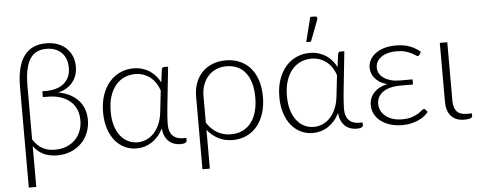

<svg xmlns="http://www.w3.org/2000/svg" viewBox="-57 -885 3065 1229"><g transform="rotate(-5 1476.0 -270.0)"><path d="M129.5 -109Q142 -90 156.2 -75.5Q170.5 -61 187.2 -51.2Q204 -41.5 224.5 -36.2Q245 -31 270 -31Q312 -31 345 -44.5Q378 -58 401 -81.5Q424 -105 436 -136.8Q448 -168.5 448 -205Q448 -245.5 433.8 -277Q419.5 -308.5 393.5 -329.8Q367.5 -351 331.5 -362Q295.5 -373 252 -373H221.5V-410.5H247Q278 -410.5 306.2 -418.2Q334.5 -426 356.2 -442.2Q378 -458.5 390.8 -484.2Q403.5 -510 403.5 -546Q403.5 -576 394.5 -600.8Q385.5 -625.5 368.2 -642.8Q351 -660 326.5 -669.5Q302 -679 270.5 -679Q235 -679 208.8 -666.2Q182.5 -653.5 164.8 -625.5Q147 -597.5 138.2 -553.5Q129.5 -509.5 129.5 -447ZM81.5 -448Q81.5 -582.5 129.2 -648.5Q177 -714.5 271 -714.5Q314.5 -714.5 347.8 -701.5Q381 -688.5 403.5 -666Q426 -643.5 437.5 -613.5Q449 -583.5 449 -550Q449 -518.5 439.8 -492.8Q430.5 -467 413.8 -447.2Q397 -427.5 373.8 -414Q350.5 -400.5 323 -393.5Q363.5 -386.5 395.5 -370Q427.5 -353.5 450 -329.2Q472.5 -305 484.2 -273Q496 -241 496 -203Q496 -159.5 480.8 -121.2Q465.5 -83 437.5 -54.8Q409.5 -26.5 369.8 -10Q330 6.5 281 6.5Q182 6.5 129.5 -66V196H81.5Z M977 -349.5Q969.5 -372.5 956.2 -394Q943 -415.5 923.8 -432Q904.5 -448.5 879.2 -458.5Q854 -468.5 822 -468.5Q785.5 -468.5 753.5 -454.2Q721.5 -440 697.5 -411.8Q673.5 -383.5 659.8 -341.2Q646 -299 646 -243Q646 -190 658.5 -150.5Q671 -111 692.2 -84.8Q713.5 -58.5 741.5 -45.2Q769.5 -32 800.5 -32Q830 -32 857.2 -43.8Q884.5 -55.5 906.2 -78.8Q928 -102 942.8 -136.5Q957.5 -171 962 -217ZM1114 -33V-13.5Q1114 -7 1104 -1.8Q1094 3.5 1074.5 3.5Q1053.5 3.5 1034.2 -2.8Q1015 -9 1000 -22.2Q985 -35.5 975 -56.5Q965 -77.5 962.5 -107Q948 -78.5 929.2 -57.2Q910.5 -36 888.5 -21.8Q866.5 -7.5 841.8 -0.5Q817 6.5 791.5 6.5Q751 6.5 715.5 -10.2Q680 -27 653.8 -58.8Q627.5 -90.5 612.2 -136.8Q597 -183 597 -242Q597 -304.5 614 -353.5Q631 -402.5 660.5 -436.5Q690 -470.5 729.8 -488.2Q769.5 -506 814.5 -506Q846.5 -506 873.2 -497.5Q900 -489 921.2 -474.5Q942.5 -460 958.5 -440.8Q974.5 -421.5 985 -400.5L996 -485Q999.5 -497.5 1011 -497.5H1037L1008 -220.5Q1006 -195.5 1004.2 -171.8Q1002.5 -148 1002.5 -130.5Q1002.5 -104 1009.2 -85.2Q1016 -66.5 1028.2 -55Q1040.5 -43.5 1057 -38.2Q1073.5 -33 1093 -33Z M1246.5 -119Q1276 -74 1315 -52.5Q1354 -31 1399 -31Q1443 -31 1476 -47Q1509 -63 1531.2 -92.2Q1553.5 -121.5 1564.8 -162.2Q1576 -203 1576 -252Q1576 -307.5 1563.5 -348Q1551 -388.5 1528.8 -415.2Q1506.5 -442 1475.8 -454.8Q1445 -467.5 1408 -467.5Q1374 -467.5 1344.5 -455.2Q1315 -443 1293.2 -420Q1271.5 -397 1259 -364Q1246.5 -331 1246.5 -289.5ZM1199 -289.5Q1199 -339.5 1214.2 -379.5Q1229.5 -419.5 1257 -447.5Q1284.5 -475.5 1323 -490.5Q1361.5 -505.5 1408 -505.5Q1454 -505.5 1493.8 -489.5Q1533.5 -473.5 1562.8 -441.8Q1592 -410 1608.5 -362.5Q1625 -315 1625 -252Q1625 -197.5 1610.8 -150.2Q1596.5 -103 1569 -68.2Q1541.5 -33.5 1501.2 -13.5Q1461 6.5 1408.5 6.5Q1358.5 6.5 1317 -14.8Q1275.5 -36 1246.5 -73.5V176H1199Z M2109.5 -349.5Q2102 -372.5 2088.8 -394Q2075.5 -415.5 2056.2 -432Q2037 -448.5 2011.8 -458.5Q1986.5 -468.5 1954.5 -468.5Q1918 -468.5 1886 -454.2Q1854 -440 1830 -411.8Q1806 -383.5 1792.2 -341.2Q1778.5 -299 1778.5 -243Q1778.5 -190 1791 -150.5Q1803.5 -111 1824.8 -84.8Q1846 -58.5 1874 -45.2Q1902 -32 1933 -32Q1962.5 -32 1989.8 -43.8Q2017 -55.5 2038.8 -78.8Q2060.5 -102 2075.2 -136.5Q2090 -171 2094.5 -217ZM2246.5 -33V-13.5Q2246.5 -7 2236.5 -1.8Q2226.5 3.5 2207 3.5Q2186 3.5 2166.8 -2.8Q2147.5 -9 2132.5 -22.2Q2117.5 -35.5 2107.5 -56.5Q2097.5 -77.5 2095 -107Q2080.5 -78.5 2061.8 -57.2Q2043 -36 2021 -21.8Q1999 -7.5 1974.2 -0.5Q1949.5 6.5 1924 6.5Q1883.5 6.5 1848 -10.2Q1812.5 -27 1786.2 -58.8Q1760 -90.5 1744.8 -136.8Q1729.5 -183 1729.5 -242Q1729.5 -304.5 1746.5 -353.5Q1763.5 -402.5 1793 -436.5Q1822.5 -470.5 1862.2 -488.2Q1902 -506 1947 -506Q1979 -506 2005.8 -497.5Q2032.5 -489 2053.8 -474.5Q2075 -460 2091 -440.8Q2107 -421.5 2117.5 -400.5L2128.5 -485Q2132 -497.5 2143.5 -497.5H2169.5L2140.5 -220.5Q2138.5 -195.5 2136.8 -171.8Q2135 -148 2135 -130.5Q2135 -104 2141.8 -85.2Q2148.5 -66.5 2160.8 -55Q2173 -43.5 2189.5 -38.2Q2206 -33 2225.5 -33ZM1931.5 -577 1971.5 -735.5H2002Q2010.5 -735.5 2014.2 -729.2Q2018 -723 2014 -713.5L1962 -577Z M2667 -64Q2655.5 -49 2638 -36Q2620.5 -23 2598.8 -13.8Q2577 -4.5 2551.8 0.8Q2526.5 6 2499 6Q2458 6 2423 -4.5Q2388 -15 2362.5 -34Q2337 -53 2322.5 -79.8Q2308 -106.5 2308 -139Q2308 -184.5 2337.8 -217.5Q2367.5 -250.5 2424 -264Q2396 -271.5 2376.5 -284.2Q2357 -297 2344.8 -312.5Q2332.5 -328 2327 -345Q2321.5 -362 2321.5 -378Q2321.5 -402 2332.5 -424.8Q2343.5 -447.5 2365.8 -465.5Q2388 -483.5 2421.8 -494.5Q2455.5 -505.5 2501 -505.5Q2554 -505.5 2592.5 -490.2Q2631 -475 2657.5 -450.5L2646.5 -433Q2643.5 -429 2641.2 -427.5Q2639 -426 2635 -426Q2630.5 -426 2621.2 -432.5Q2612 -439 2596.5 -447Q2581 -455 2557.8 -461.5Q2534.5 -468 2501.5 -468Q2467 -468 2441.8 -460.2Q2416.5 -452.5 2399.8 -439.2Q2383 -426 2375 -409.2Q2367 -392.5 2367 -374.5Q2367 -354.5 2376.8 -337.2Q2386.5 -320 2405 -307.2Q2423.5 -294.5 2449.5 -287.2Q2475.5 -280 2508 -280H2589V-247H2508Q2471 -247 2442.5 -239.5Q2414 -232 2394.8 -218.2Q2375.5 -204.5 2365.8 -185.2Q2356 -166 2356 -143Q2356 -118.5 2366.5 -98Q2377 -77.5 2396 -62.5Q2415 -47.5 2441.8 -39.2Q2468.5 -31 2501 -31Q2538.5 -31 2563.2 -39.5Q2588 -48 2604.2 -58Q2620.5 -68 2629.5 -76.5Q2638.5 -85 2644 -85Q2650.5 -85 2654 -80Z M2783 -497.5H2831V-121Q2831 -76.5 2851 -53.2Q2871 -30 2913.5 -30H2948.5V-14.5Q2948.5 6 2897.5 6Q2841.5 6 2812.2 -27Q2783 -60 2783 -118.5Z"/></g></svg>

Font: Lato 2
Style: Regular
Weight: 300
Designer: Lukasz Dziedzic with Adam Twardoch and Botio Nikoltchev
Foundry: tyPoland Lukasz Dziedzic
Version: Version 2.015; 2015-08-06; http://www.latofonts.com/